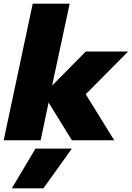

<svg xmlns="http://www.w3.org/2000/svg" viewBox="-30 -759 713 1039"><path d="M147 -739H347L252 -296L434 -480H663L434 -249L588 0H359L233 -204L190 0H-10ZM162 45H359L205 260H34Z"/></svg>

Font: Prompt ExtraBold
Style: Italic
Weight: 800
Italic angle: -12°
Designer: Katatrad Team
Foundry: CadsonDemak
Version: Version 1.001